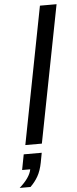

<svg xmlns="http://www.w3.org/2000/svg" viewBox="-95 -757 403 1011"><g transform="rotate(-5 106.0 -251.5)"><path d="M16.1 0 156.7 -724.6H244.6L103.5 0ZM23.9 222.2H-33.2Q22.5 172.9 30.8 129.4H-12.2L3.4 47.9H98.6L88.9 99.6Q80.6 142.1 64.2 170.7Q47.9 199.2 23.9 222.2Z"/></g></svg>

Font: Liberation Sans
Style: Italic
Weight: 400
Italic angle: -12°
Designer: Steve Matteson
Foundry: Ascender Corporation
Version: Version 2.1.5